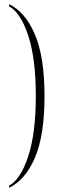

<svg xmlns="http://www.w3.org/2000/svg" viewBox="-20 -768 274 906"><path d="M23 108Q77 79 113 -30Q149 -139 149 -315Q149 -492 113 -600.5Q77 -709 23 -738V-748Q99 -712 144.5 -606Q190 -500 190 -315Q190 -128 144.5 -23Q99 82 23 118Z"/></svg>

Font: Noto Serif Display ExtraCondensed ExtraLight
Style: Regular
Weight: 200
Width: 2
Designer: Monotype Design Team
Foundry: Monotype Imaging Inc.
Version: Version 2.009